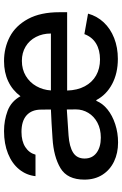

<svg xmlns="http://www.w3.org/2000/svg" viewBox="148 -724 589 924"><g transform="rotate(-90 442.0 -262.5)"><path d="M421.9 -92.8H418Q406.2 -63 377 -39.3Q347.7 -15.6 305.9 -2Q264.2 11.7 217.8 11.7Q167 11.7 126.5 -7.6Q85.9 -26.9 62.5 -63.5Q39.1 -100.1 39.1 -150.4Q39.1 -232.4 94.2 -265.4Q149.4 -298.3 237.3 -303.7Q270.5 -306.2 309.8 -308.3Q349.1 -310.5 376.5 -311.5L376 -358.4Q376 -403.8 348.6 -428.5Q321.3 -453.1 268.6 -453.1Q224.1 -453.1 195.8 -434.8Q167.5 -416.5 159.2 -385.7H55.7Q60.5 -429.7 88.4 -464.1Q116.2 -498.5 163.8 -517.8Q211.4 -537.1 272.5 -537.1Q324.2 -537.1 369.9 -520Q415.5 -502.9 440.4 -458Q469.7 -497.1 512.5 -517.1Q555.2 -537.1 609.4 -537.1Q673.3 -537.1 726.6 -509.3Q779.8 -481.4 812.3 -421.6Q844.7 -361.8 844.7 -270.5V-233.4H467.8Q469.2 -184.1 488.3 -148.4Q507.3 -112.8 540.5 -94Q573.7 -75.2 617.2 -75.2Q662.6 -75.2 694.1 -94.2Q725.6 -113.3 739.3 -150.4L837.9 -132.8Q826.2 -89.8 795.9 -57.4Q765.6 -24.9 720.2 -7.1Q674.8 10.7 620.1 10.7Q551.3 10.7 499.3 -16.8Q447.3 -44.4 421.9 -92.8ZM241.2 -71.3Q282.2 -71.3 313 -87.6Q343.8 -104 360.4 -131.6Q377 -159.2 377 -191.4L376.5 -234.9L252 -226.6Q197.8 -222.7 169.2 -204.6Q140.6 -186.5 140.6 -149.4Q140.6 -112.3 168.2 -91.8Q195.8 -71.3 241.2 -71.3ZM742.2 -311.5Q742.2 -351.6 725.6 -383.5Q709 -415.5 679.2 -433.3Q649.4 -451.2 610.4 -451.2Q569.8 -451.2 538.3 -432.4Q506.8 -413.6 488.8 -381.6Q470.7 -349.6 468.3 -311.5Z"/></g></svg>

Font: Pretendard JP Medium
Style: Regular
Weight: 500
Designer: Base glyphs from Inter by Rasmus Andersson; Hangeul glyphs from Noto Sans CJK(Source Han Sans) by Jang Soo-young and Kan
Foundry: Kil Hyung-jin
Version: Version 1.309